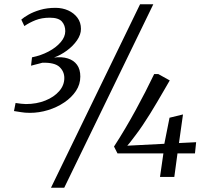

<svg xmlns="http://www.w3.org/2000/svg" viewBox="-20 -835 970 906"><path d="M121.5 -302.5Q97 -302.5 79 -305.8Q61 -309 46 -311L53.5 -349Q67.5 -347 80.2 -345.5Q93 -344 102 -344Q152.5 -344 193.8 -360.5Q235 -377 259.2 -404.8Q283.5 -432.5 283.5 -467Q283.5 -497.5 260.8 -519Q238 -540.5 180 -539Q175.5 -537.5 164.5 -534.8Q153.5 -532 142.5 -529.2Q131.5 -526.5 126.5 -525L131 -564.5Q173.5 -573 209 -591.8Q244.5 -610.5 266.2 -635.8Q288 -661 288 -688Q288 -715.5 272 -733.5Q256 -751.5 215 -751.5Q177 -751.5 147.5 -739.8Q118 -728 95 -712L80.5 -742.5Q92 -753 114.8 -766Q137.5 -779 169.8 -788.5Q202 -798 242 -798Q274.5 -798 301.8 -785.8Q329 -773.5 345.5 -751.2Q362 -729 362 -698.5Q362 -671.5 343.5 -644.8Q325 -618 295.8 -596.5Q266.5 -575 235 -563.5Q272.5 -568 300.2 -559.2Q328 -550.5 343.5 -529.2Q359 -508 359 -473.5Q359 -437 338.5 -406Q318 -375 283.5 -351.8Q249 -328.5 206.8 -315.5Q164.5 -302.5 121.5 -302.5ZM641 -815H703.5L283 51H220.5ZM735 0 751 -111H534.5L518 -143.5Q546 -186.5 571.5 -229.8Q597 -273 620.5 -316Q644 -359 665.8 -401.5Q687.5 -444 707.5 -485.5H727L781 -455.5Q768.5 -434 753.5 -408Q738.5 -382 721.8 -353.8Q705 -325.5 687.8 -297.5Q670.5 -269.5 653.2 -244Q636 -218.5 620 -197.5Q609 -184 600.5 -172Q592 -160 580.5 -147.5L755.5 -156.5L780 -279.5L843.5 -295L824.5 -160L905.5 -164L900 -111H817.5L802.5 0Z"/></svg>

Font: Merriweather Light 18pt Light
Style: Italic
Weight: 300
Italic angle: -7.8°
Version: Version 2.101